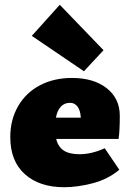

<svg xmlns="http://www.w3.org/2000/svg" viewBox="-20 -772 549 803"><path d="M418 -152 479 -62Q431 -22 367.5 -5.5Q304 11 248 11Q145 11 84 -43.5Q23 -98 23 -199Q23 -271 55.5 -327.5Q88 -384 146.5 -415Q205 -446 281 -446Q372 -446 426.5 -403Q481 -360 481 -288Q481 -225 476 -191H215Q223 -158 246.5 -142.5Q270 -127 313 -127Q363 -127 418 -152ZM214 -280H318Q316 -311 304 -326.5Q292 -342 273 -342Q249 -342 234 -325.5Q219 -309 214 -280ZM113 -622 230 -752 413 -562 331 -474Z"/></svg>

Font: Ysabeau Black
Style: Regular
Weight: 900
Designer: Christian Thalmann (Catharsis Fonts)
Version: Version 0.003